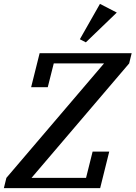

<svg xmlns="http://www.w3.org/2000/svg" viewBox="-45 -973 701 993"><path d="M-12 -53 493 -645H233L202 -522H116L160 -698H636L623 -645L118 -53H400L434 -189H520L473 0H-25ZM368 -770 472 -953 559 -908 399 -754Z"/></svg>

Font: IBM Plex Serif Medm
Style: Italic
Weight: 500
Italic angle: -14°
Designer: Mike Abbink, Paul van der Laan, Pieter van Rosmalen
Foundry: Bold Monday
Version: Version 3.001